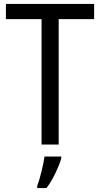

<svg xmlns="http://www.w3.org/2000/svg" viewBox="-20 -734 509 975"><path d="M278 -637H458V-714H10V-637H191V0H278ZM206 61Q202 92 190.5 138Q179 184 169 210V221H216Q240 190 261 146Q282 102 291 71V61Z"/></svg>

Font: Noto Sans UI SemiCondensed
Style: Regular
Weight: 400
Width: 4
Designer: Monotype Design Team
Foundry: Monotype Imaging Inc.
Version: 1.001